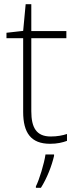

<svg xmlns="http://www.w3.org/2000/svg" viewBox="-20 -679 368 920"><path d="M223 -25C154 -25 130 -68 130 -146V-496H298V-530H130V-659H103L91 -531L11 -522V-496H91V-143C91 -43 128 10 220 10C254 10 279 4 301 -4V-37C280 -30 254 -25 223 -25ZM239 68V61H198C192 104 168 183 152 214V221H176C205 175 228 116 239 68Z"/></svg>

Font: Noto Sans Thai Looped ExtraLight
Style: Regular
Weight: 200
Designer: Sasikarn Vongin, Ben Mitchell
Foundry: The Fontpad Ltd
Version: Version 1.001